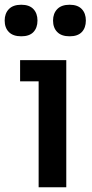

<svg xmlns="http://www.w3.org/2000/svg" viewBox="-52 -794 389 814"><path d="M-32.2 -707Q-32.2 -736.8 -14.4 -755.4Q3.4 -773.9 38.1 -773.9Q72.3 -773.9 89.6 -755.6Q106.9 -737.3 106.9 -707Q106.9 -676.3 89.8 -658.2Q72.8 -640.1 38.1 -640.1Q3.4 -640.1 -14.4 -658.2Q-32.2 -676.3 -32.2 -707ZM172.9 -707Q172.9 -736.8 190.7 -755.4Q208.5 -773.9 243.2 -773.9Q277.3 -773.9 294.7 -755.6Q312 -737.3 312 -707Q312 -676.3 294.9 -658.2Q277.8 -640.1 243.2 -640.1Q208.5 -640.1 190.7 -658.2Q172.9 -676.3 172.9 -707ZM229 0H111.8V-449.2H33.2V-539.1H229Z"/></svg>

Font: Sora Medium
Style: Regular
Weight: 500
Designer: Jonathan Barnbrook, Julián Moncada
Foundry: Barnbrook Fonts
Version: Version 2.000